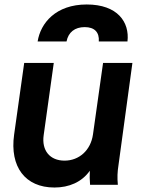

<svg xmlns="http://www.w3.org/2000/svg" viewBox="-20 -825 634 857"><path d="M223 12C288 12 345 -12 381 -63C380 -42 380 -23 382 0H506C503 -33 504 -57 509 -89L571 -544H440L395 -225C385 -154 333 -108 268 -108C203 -108 165 -153 175 -222L220 -544H88L43 -224C23 -81 92 12 223 12ZM148 -640H277C285 -681 314 -704 358 -704C402 -704 424 -681 421 -640H549C559 -726 505 -805 367 -805C229 -805 161 -722 148 -640Z"/></svg>

Font: Mluvka Bold
Style: Italic
Weight: 700
Italic angle: -8°
Designer: Modified by Jiří Krblich, Original typeface by Gumpita Rahayu
Foundry: Gumpita Rahayu & Jiří Krblich
Version: Version 2.000;Glyphs 3.1.1 (3134)